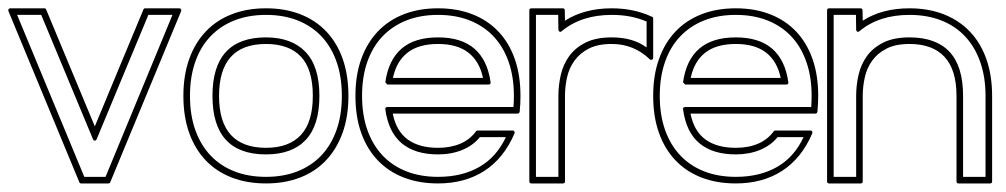

<svg xmlns="http://www.w3.org/2000/svg" viewBox="-23 -424 2383 455"><path d="M82 -404.3Q85.4 -404.3 86.4 -401.4L201.7 -124.5Q231 -194.3 259.3 -263.2Q287.6 -332 316.9 -401.4Q317.9 -404.3 321.3 -404.3H401.9Q404.8 -404.3 406 -402.1Q407.2 -399.9 406.2 -397.5L238.3 7.8Q237.3 10.7 233.9 10.7H169.4Q166 10.7 165 7.8L-2.9 -397.5Q-3.9 -399.9 -2.7 -402.1Q-1.5 -404.3 1.5 -404.3ZM17.6 -388.7Q57.6 -291.5 97.2 -196.8Q136.7 -102.1 176.8 -4.9H227.1Q267.6 -102.5 306.4 -196.8Q345.2 -291 385.7 -388.7H328.6Q297.9 -314.5 267.3 -241.5Q236.8 -168.5 206.1 -94.2Q204.6 -90.8 201.7 -90.8Q198.7 -90.8 197.3 -94.2L74.7 -388.7Z M607.4 -404.3Q652.8 -404.3 689 -390.1Q725.1 -376 750.5 -349.1Q775.9 -322.3 789.3 -283.9Q802.7 -245.6 802.7 -196.8Q802.7 -147.5 788.8 -109.1Q774.9 -70.8 749.5 -43.9Q724.1 -17.1 688 -3.2Q651.9 10.7 607.4 10.7Q562.5 10.7 526.4 -3.2Q490.2 -17.1 464.6 -43.9Q439 -70.8 425.3 -109.1Q411.6 -147.5 411.6 -196.8Q411.6 -245.6 425.3 -283.9Q439 -322.3 464.4 -349.1Q489.7 -376 525.9 -390.1Q562 -404.3 607.4 -404.3ZM689.9 -290Q661.6 -319.8 607.4 -319.8Q551.3 -319.8 523.7 -288.8Q496.1 -257.8 496.1 -196.8Q496.1 -134.8 524.2 -104.2Q552.2 -73.7 607.4 -73.7Q661.6 -73.7 689.9 -104Q718.3 -134.3 718.3 -196.8Q718.3 -260.3 689.9 -290ZM701.2 -300.8Q733.9 -266.6 733.9 -196.8Q733.9 -126.5 701.4 -92.3Q668.9 -58.1 607.4 -58.1Q480.5 -58.1 480.5 -196.8Q480.5 -335.4 607.4 -335.4Q668 -335.4 701.2 -300.8ZM607.4 -388.7Q565.4 -388.7 532.2 -375.5Q499 -362.3 475.6 -337.6Q452.1 -313 439.7 -277.3Q427.2 -241.7 427.2 -196.8Q427.2 -151.4 439.9 -115.7Q452.6 -80.1 476.1 -55.4Q499.5 -30.8 532.7 -17.8Q565.9 -4.9 607.4 -4.9Q648.4 -4.9 681.6 -17.8Q714.8 -30.8 738.3 -55.4Q761.7 -80.1 774.4 -115.7Q787.1 -151.4 787.1 -196.8Q787.1 -241.7 774.7 -277.3Q762.2 -313 739 -337.6Q715.8 -362.3 682.6 -375.5Q649.4 -388.7 607.4 -388.7Z M1015.1 -404.3Q1060.5 -404.3 1096.7 -390.1Q1132.8 -376 1158.2 -349.1Q1183.6 -322.3 1197 -283.9Q1210.4 -245.6 1210.4 -196.8Q1210.4 -187.5 1210 -178.2Q1209.5 -168.9 1208.5 -159.2Q1207.5 -154.8 1203.6 -154.8H907.7Q916 -113.3 943.1 -93.5Q970.2 -73.7 1015.1 -73.7Q1044.9 -73.7 1067.9 -83.5Q1090.8 -93.3 1105 -112.8Q1105.5 -113.8 1106.7 -114.3Q1107.9 -114.7 1108.9 -114.7H1191.9Q1194.8 -114.7 1196 -112.5Q1197.3 -110.4 1196.3 -107.9Q1170.9 -48.8 1124.8 -19Q1078.6 10.7 1015.1 10.7Q970.2 10.7 934.1 -3.2Q897.9 -17.1 872.3 -43.9Q846.7 -70.8 833 -109.1Q819.3 -147.5 819.3 -196.8Q819.3 -245.6 833 -283.9Q846.7 -322.3 872.1 -349.1Q897.5 -376 933.6 -390.1Q969.7 -404.3 1015.1 -404.3ZM1121.6 -239.3Q1113.3 -278.8 1086.9 -299.3Q1060.5 -319.8 1015.1 -319.8Q969.2 -319.8 942.9 -299.3Q916.5 -278.8 908.2 -239.3ZM890.1 -229Q897.5 -281.7 928.5 -308.6Q959.5 -335.4 1015.1 -335.4Q1070.3 -335.4 1101.3 -308.6Q1132.3 -281.7 1139.6 -229Q1140.1 -226.6 1138.7 -225.1Q1137.2 -223.6 1134.8 -223.6H895ZM1015.1 -388.7Q973.1 -388.7 939.9 -375.5Q906.7 -362.3 883.3 -337.6Q859.9 -313 847.4 -277.3Q835 -241.7 835 -196.8Q835 -151.4 847.7 -115.7Q860.4 -80.1 883.8 -55.4Q907.2 -30.8 940.4 -17.8Q973.6 -4.9 1015.1 -4.9Q1071.8 -4.9 1112.8 -28.3Q1153.8 -51.8 1175.8 -99.1H1114.3Q1098.6 -79.6 1072.8 -68.8Q1046.9 -58.1 1015.1 -58.1Q960.4 -58.1 929 -84.5Q897.5 -110.8 890.1 -165Q889.6 -167.5 891.1 -168.9Q892.6 -170.4 895 -170.4H1193.8Q1194.3 -177.2 1194.6 -183.6Q1194.8 -189.9 1194.8 -196.8Q1194.8 -241.7 1182.4 -277.3Q1169.9 -313 1146.7 -337.6Q1123.5 -362.3 1090.3 -375.5Q1057.1 -388.7 1015.1 -388.7Z M1310.5 -404.3Q1315.4 -404.3 1315.4 -399.4L1315.9 -375Q1361.8 -404.3 1426.8 -404.3Q1452.6 -404.3 1476.3 -399.4Q1500 -394.5 1522 -384.3Q1524.9 -383.3 1524.9 -379.9V-287.1Q1524.9 -283.7 1522 -282.5Q1519 -281.2 1516.6 -283.7Q1479 -319.8 1426.8 -319.8Q1393.6 -319.8 1372.3 -308.8Q1351.1 -297.9 1338.4 -280.3Q1325.7 -262.7 1320.8 -240.7Q1315.9 -218.8 1315.9 -196.8V5.9Q1315.9 10.7 1311 10.7H1236.3Q1231.4 10.7 1231.4 5.9V-399.4Q1231.4 -404.3 1236.3 -404.3ZM1247.1 -388.7V-4.9H1300.3V-196.8Q1300.3 -221.7 1305.9 -246.3Q1311.5 -271 1325.7 -290.8Q1339.8 -310.5 1364.5 -323Q1389.2 -335.4 1426.8 -335.4Q1477.1 -335.4 1509.3 -311.5V-373Q1490.7 -380.9 1470.5 -384.8Q1450.2 -388.7 1426.8 -388.7Q1354.5 -388.7 1308.1 -350.1Q1305.7 -347.7 1303 -349.1Q1300.3 -350.6 1300.3 -354L1299.8 -388.7Z M1720.7 -404.3Q1766.1 -404.3 1802.2 -390.1Q1838.4 -376 1863.8 -349.1Q1889.2 -322.3 1902.6 -283.9Q1916 -245.6 1916 -196.8Q1916 -187.5 1915.5 -178.2Q1915 -168.9 1914.1 -159.2Q1913.1 -154.8 1909.2 -154.8H1613.3Q1621.6 -113.3 1648.7 -93.5Q1675.8 -73.7 1720.7 -73.7Q1750.5 -73.7 1773.4 -83.5Q1796.4 -93.3 1810.5 -112.8Q1811 -113.8 1812.3 -114.3Q1813.5 -114.7 1814.5 -114.7H1897.5Q1900.4 -114.7 1901.6 -112.5Q1902.8 -110.4 1901.9 -107.9Q1876.5 -48.8 1830.3 -19Q1784.2 10.7 1720.7 10.7Q1675.8 10.7 1639.6 -3.2Q1603.5 -17.1 1577.9 -43.9Q1552.2 -70.8 1538.6 -109.1Q1524.9 -147.5 1524.9 -196.8Q1524.9 -245.6 1538.6 -283.9Q1552.2 -322.3 1577.6 -349.1Q1603 -376 1639.2 -390.1Q1675.3 -404.3 1720.7 -404.3ZM1827.1 -239.3Q1818.8 -278.8 1792.5 -299.3Q1766.1 -319.8 1720.7 -319.8Q1674.8 -319.8 1648.4 -299.3Q1622.1 -278.8 1613.8 -239.3ZM1595.7 -229Q1603 -281.7 1634 -308.6Q1665 -335.4 1720.7 -335.4Q1775.9 -335.4 1806.9 -308.6Q1837.9 -281.7 1845.2 -229Q1845.7 -226.6 1844.2 -225.1Q1842.8 -223.6 1840.3 -223.6H1600.6ZM1720.7 -388.7Q1678.7 -388.7 1645.5 -375.5Q1612.3 -362.3 1588.9 -337.6Q1565.4 -313 1553 -277.3Q1540.5 -241.7 1540.5 -196.8Q1540.5 -151.4 1553.2 -115.7Q1565.9 -80.1 1589.4 -55.4Q1612.8 -30.8 1646 -17.8Q1679.2 -4.9 1720.7 -4.9Q1777.3 -4.9 1818.4 -28.3Q1859.4 -51.8 1881.3 -99.1H1819.8Q1804.2 -79.6 1778.3 -68.8Q1752.4 -58.1 1720.7 -58.1Q1666 -58.1 1634.5 -84.5Q1603 -110.8 1595.7 -165Q1595.2 -167.5 1596.7 -168.9Q1598.1 -170.4 1600.6 -170.4H1899.4Q1899.9 -177.2 1900.1 -183.6Q1900.4 -189.9 1900.4 -196.8Q1900.4 -241.7 1887.9 -277.3Q1875.5 -313 1852.3 -337.6Q1829.1 -362.3 1795.9 -375.5Q1762.7 -388.7 1720.7 -388.7Z M2016.1 -404.3Q2021 -404.3 2021 -399.4L2021.5 -375Q2067.4 -404.3 2132.3 -404.3Q2177.7 -404.3 2214.1 -389.9Q2250.5 -375.5 2275.9 -348.6Q2301.3 -321.8 2314.7 -283.4Q2328.1 -245.1 2328.1 -196.8V5.9Q2328.1 10.7 2323.2 10.7H2248.5Q2243.7 10.7 2243.7 5.9V-196.8Q2243.7 -258.8 2215.3 -289.3Q2187 -319.8 2132.3 -319.8Q2099.1 -319.8 2077.9 -308.8Q2056.6 -297.9 2043.9 -280.3Q2031.2 -262.7 2026.4 -240.7Q2021.5 -218.8 2021.5 -196.8V5.9Q2021.5 10.7 2016.6 10.7H1941.9Q1937 10.7 1937 5.9V-399.4Q1937 -404.3 1941.9 -404.3ZM1952.6 -388.7V-4.9H2005.9V-196.8Q2005.9 -221.7 2011.5 -246.3Q2017.1 -271 2031.2 -290.8Q2045.4 -310.5 2070.1 -323Q2094.7 -335.4 2132.3 -335.4Q2195.3 -335.4 2227.3 -301Q2259.3 -266.6 2259.3 -196.8V-4.9H2312.5V-196.8Q2312.5 -241.2 2300 -276.9Q2287.6 -312.5 2264.4 -337.4Q2241.2 -362.3 2207.8 -375.5Q2174.3 -388.7 2132.3 -388.7Q2060.1 -388.7 2013.7 -350.1Q2011.2 -347.7 2008.5 -349.1Q2005.9 -350.6 2005.9 -354L2005.4 -388.7Z"/></svg>

Font: Fibel Sued Kontur LRS
Style: Regular
Weight: 400
Designer: Peter Wiegel
Foundry: Peter Wiegel
Version: Version 000.000